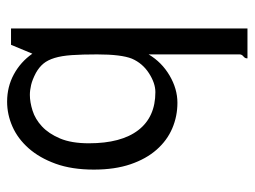

<svg xmlns="http://www.w3.org/2000/svg" viewBox="-108 -597 716 540"><g transform="rotate(90 250.0 -327.0)"><path d="M60 -665H144V-663Q144 -658 138.5 -653.5Q133 -649 133 -643V-387Q155 -424 192.5 -446Q230 -468 269 -468Q307 -468 341 -453.5Q375 -439 401 -409.5Q427 -380 442 -336Q457 -292 457 -233Q457 -171 440.5 -125.5Q424 -80 397 -49.5Q370 -19 336 -4Q302 11 266 11Q224 11 189 -8Q154 -27 131 -60L106 0H60ZM185 -70Q204 -60 219 -56.5Q234 -53 247 -53Q267 -53 291 -60.5Q315 -68 335.5 -87Q356 -106 369.5 -138Q383 -170 383 -219Q383 -310 346 -358Q309 -406 239 -406Q214 -406 186 -388Q158 -370 145 -340Q133 -310 133 -242Q133 -200 135 -171Q137 -142 143 -122.5Q149 -103 159 -91Q169 -79 185 -70Z"/></g></svg>

Font: Inconsolata
Style: Regular
Weight: 400
Designer: Raph Levien, Kirill Tkachev
Foundry: Cyreal
Version: Version 1.013